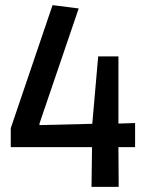

<svg xmlns="http://www.w3.org/2000/svg" viewBox="-20 -729 589 749"><path d="M337 0 339 -155H22V-229L185 -709L287 -696L134 -247V-241L340 -246L363 -509H442V-247L507 -249V-155H442L443 0Z"/></svg>

Font: Ruda SemiBold
Style: Regular
Weight: 600
Designer: Mariela Monsalve and Angelina Sanchez
Foundry: Mariela Monsalve and Angelina Sanchez
Version: Version 2.001